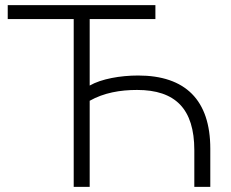

<svg xmlns="http://www.w3.org/2000/svg" viewBox="-20 -725 896 745"><path d="M266 0H328V-334C383 -365 446 -376 512 -376C660 -376 734 -303 734 -142V0H796V-148C796 -337 699 -432 516 -432C447 -432 373 -419 328 -393V-651H583V-705H10V-651H266Z"/></svg>

Font: Poppy and Pepper Light
Style: Regular
Weight: 300
Designer: Thy Ha
Foundry: Thy Ha
Version: Version 0.001;Glyphs 3.2 (3227)